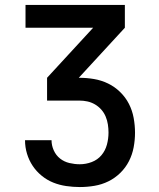

<svg xmlns="http://www.w3.org/2000/svg" viewBox="-20 -755 640 775"><path d="M302 0Q275 0 247.5 -4Q220 -8 195 -18Q170 -28 148.5 -45.5Q127 -63 112 -85.5Q97 -108 89 -134.5Q81 -161 81 -189H188Q188 -168 197 -148Q206 -128 222.5 -115Q239 -102 260 -97Q281 -92 302 -92Q327 -92 350.5 -101Q374 -110 389.5 -128.5Q405 -147 411.5 -171Q418 -195 418 -220Q418 -236 415.5 -252.5Q413 -269 406.5 -284.5Q400 -300 389 -312.5Q378 -325 363.5 -333.5Q349 -342 333 -345.5Q317 -349 300 -349H170V-441L356 -643H83V-735H484V-643L298 -441H300Q330 -441 359.5 -436Q389 -431 416 -418Q443 -405 465 -383.5Q487 -362 500.5 -335.5Q514 -309 519.5 -279Q525 -249 525 -219Q525 -190 519.5 -160.5Q514 -131 500.5 -104.5Q487 -78 465.5 -57Q444 -36 417.5 -23Q391 -10 361.5 -5Q332 0 302 0Z"/></svg>

Font: Iosevka SS04 Semibold Extended
Style: Regular
Weight: 600
Width: 7
Monospace: yes
Designer: Belleve Invis
Foundry: Belleve Invis
Version: Version 19.0.0; ttfautohint (v1.8.4)